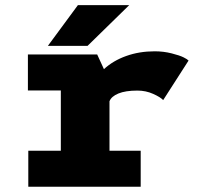

<svg xmlns="http://www.w3.org/2000/svg" viewBox="-20 -706 750 726"><path d="M161 -532.5 274.5 -686.5H468.5L311 -532.5ZM394 -136H512V0H87V-136H210V-364H85.5V-500H347.5L373 -444.5Q407.5 -476.5 457 -494.2Q506.5 -512 565 -512Q598.5 -512 629 -504.2Q659.5 -496.5 674 -489.2Q688.5 -482 693 -477L597 -327.5Q587 -338.5 559.2 -351Q531.5 -363.5 499.5 -363.5Q454.5 -363.5 427.8 -352.5Q401 -341.5 394 -323Z"/></svg>

Font: League Mono ExtraBold
Style: Regular
Weight: 800
Width: 6
Designer: Tyler Finck
Foundry: The League of Moveable Type / Tyler Finck
Version: Version 2.210